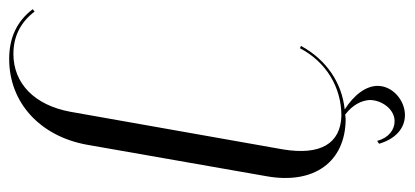

<svg xmlns="http://www.w3.org/2000/svg" viewBox="-256 -490 881 408"><g transform="rotate(-90 184.0 -286.5)"><path d="M13 -160C-5 -60 43 8 135 8C138 8 141 7 144 7C165 23 174 42 175 59C175 84 156 112 130 112C112 112 95 100 88 75L82 79C92 113 114 134 143 134C174 134 205 108 205 76C205 51 186 26 155 6C211 0 260 -32 290 -87L285 -89C256 -34 203 -1 141 -1C82 -3 57 -46 70 -125L150 -577C164 -653 210 -698 273 -698C310 -698 340 -683 363 -653L368 -657C342 -691 307 -707 262 -707C169 -707 98 -641 80 -542Z"/></g></svg>

Font: Moniqa Ita Display
Style: Italic
Weight: 400
Italic angle: -10°
Designer: Rajesh Rajput
Foundry: Rajesh Rajput
Version: Version 1.000